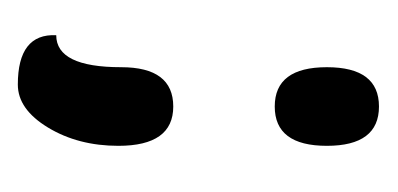

<svg xmlns="http://www.w3.org/2000/svg" viewBox="-132 -322 435 210"><g transform="rotate(90 85.0 -216.5)"><path d="M96 -300Q53 -300 53 -357Q53 -414 96 -414Q139 -414 139 -357Q139 -300 96 -300ZM139 -129Q139 -85 119 -52Q99 -19 72 -19Q16 -19 18 -61Q53 -61 53 -132Q53 -189 96 -189Q139 -189 139 -129Z"/></g></svg>

Font: el_Medula One
Style: Regular
Weight: 400
Designer: Luciano Vergara
Foundry: Luciano Vergara
Version: Version 1.002 August 17, 2020